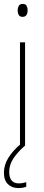

<svg xmlns="http://www.w3.org/2000/svg" viewBox="-21 -836 227 980"><path d="M95 -816Q110 -816 115 -806Q120 -796 120 -784Q120 -769 114 -759.5Q108 -750 94 -750Q80 -750 74.5 -760Q69 -770 69 -783Q69 -795 74.5 -805.5Q80 -816 95 -816ZM107 -620V-93H81V-620ZM26 41Q26 100 75 100Q85 100 96 98Q107 96 113 94V117Q106 120 95.5 122Q85 124 73 124Q40 124 19.5 104Q-1 84 -1 45Q-1 6 22 -31Q45 -68 87 -103L107 -93Q69 -60 47.5 -27.5Q26 5 26 41Z"/></svg>

Font: Noto Sans Kannada UI Condensed Thin
Style: Regular
Weight: 100
Width: 3
Designer: Jelle Bosma - Monotype Design Team
Foundry: Monotype Imaging Inc.
Version: Version 2.005; ttfautohint (v1.8.4.7-5d5b)